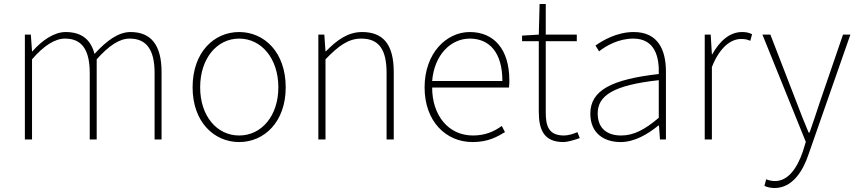

<svg xmlns="http://www.w3.org/2000/svg" viewBox="-20 -701 4307 965"><path d="M105 0H141V-403C201 -472 256 -507 307 -507C392 -507 431 -450 431 -334V0H466V-403C528 -472 580 -507 632 -507C717 -507 757 -450 757 -334V0H792V-339C792 -475 739 -540 636 -540C576 -540 517 -498 455 -430C438 -496 396 -540 310 -540C252 -540 191 -498 143 -443H141L135 -527H105Z M1182 13C1308 13 1416 -88 1416 -262C1416 -439 1308 -540 1182 -540C1056 -540 948 -439 948 -262C948 -88 1056 13 1182 13ZM1182 -20C1070 -20 986 -118 986 -262C986 -407 1070 -507 1182 -507C1294 -507 1379 -407 1379 -262C1379 -118 1294 -20 1182 -20Z M1580 0H1616V-403C1683 -472 1731 -507 1796 -507C1886 -507 1923 -450 1923 -334V0H1959V-339C1959 -475 1908 -540 1800 -540C1727 -540 1672 -498 1618 -443H1616L1610 -527H1580Z M2355 13C2433 13 2478 -13 2518 -37L2502 -68C2462 -39 2417 -20 2357 -20C2233 -20 2152 -122 2152 -261H2538C2540 -274 2540 -286 2540 -297C2540 -453 2463 -540 2341 -540C2224 -540 2114 -434 2114 -262C2114 -90 2222 13 2355 13ZM2152 -294C2163 -427 2247 -507 2341 -507C2440 -507 2505 -437 2505 -294Z M2812 13C2830 13 2863 4 2894 -7L2882 -37C2863 -28 2835 -20 2815 -20C2738 -20 2723 -67 2723 -135V-494H2879V-527H2723V-681H2692L2688 -527L2604 -522V-494H2688V-140C2688 -48 2714 13 2812 13Z M3099 13C3169 13 3235 -26 3289 -70H3292L3297 0H3327V-341C3327 -448 3289 -540 3165 -540C3079 -540 3006 -496 2973 -472L2991 -443C3025 -470 3088 -507 3163 -507C3272 -507 3294 -414 3291 -329C3054 -302 2947 -247 2947 -130C2947 -30 3017 13 3099 13ZM3102 -20C3038 -20 2984 -50 2984 -131C2984 -220 3062 -273 3291 -298V-109C3222 -50 3165 -20 3102 -20Z M3522 0H3558V-364C3599 -468 3657 -505 3704 -505C3725 -505 3734 -503 3751 -496L3760 -529C3742 -538 3727 -540 3709 -540C3646 -540 3595 -492 3560 -428H3558L3552 -527H3522Z M3873 244C3964 244 4017 156 4044 74L4254 -527H4217L4099 -183C4084 -138 4066 -82 4049 -35H4044C4024 -82 4002 -138 3985 -183L3852 -527H3812L4030 12L4015 61C3986 145 3941 209 3875 209C3859 209 3842 205 3831 200L3822 233C3835 240 3855 244 3873 244Z"/></svg>

Font: Noto Sans CJK Thin
Style: Regular
Weight: 100
Designer: Ryoko NISHIZUKA (kana & ideographs); Paul D. Hunt (Latin, Greek & Cyrillic); Wenlong ZHANG (bopomofo); Sandoll Communica
Foundry: Adobe Systems Incorporated
Version: Version 1.000;PS 1;hotconv 1.0.78;makeotf.lib2.5.61930